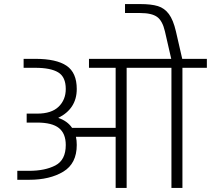

<svg xmlns="http://www.w3.org/2000/svg" viewBox="-20 -923 1036 943"><path d="M996 -590H876V0H822V-590H602V0H548V-251H353Q357 -234 357 -211Q357 -120 291 -80Q225 -40 123 -40H65V-84H123Q201 -84 252 -110.5Q303 -137 303 -211Q303 -267 269.5 -294Q236 -321 162 -321H111V-365H163Q233 -365 268 -399Q303 -433 303 -486Q303 -545 266 -567.5Q229 -590 153 -590H96V-634H153Q257 -634 307 -600Q357 -566 357 -486Q357 -389 266 -344Q311 -329 334 -295H548V-590H417V-634H821L790 -769Q778 -821 751.5 -840Q725 -859 669 -859H594V-903H669Q723 -903 755.5 -893Q788 -883 809.5 -854Q831 -825 844 -769L875 -634H996Z"/></svg>

Font: Biryani ExtraLight
Style: Regular
Weight: 275
Designer: Dan Reynolds and Mathieu Reguer
Foundry: Dan Reynolds and Mathieu Reguer
Version: Version 1.004; ttfautohint (v1.1) -l 5 -r 5 -G 72 -x 0 -D la